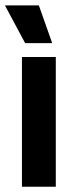

<svg xmlns="http://www.w3.org/2000/svg" viewBox="-26 -706 288 726"><path d="M185 0H57V-490.5H185ZM-6.5 -685.5H121L171 -544V-543H69L-6.5 -684Z"/></svg>

Font: Anek Devanagari SemiBold
Style: Regular
Weight: 600
Designer: Kailash Malviya (Devanagari) & Yesha Goshar (Latin)
Foundry: Ek Type
Version: Version 1.003